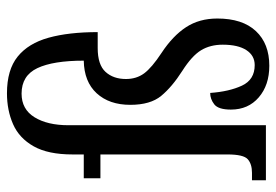

<svg xmlns="http://www.w3.org/2000/svg" viewBox="-144 -658 812 565"><g transform="rotate(-90 262.5 -376.0)"><path d="M351 10Q294 10 258 -21Q222 -52 222 -103Q222 -140 237.5 -152Q253 -164 271 -164Q275 -108 292.5 -70.5Q310 -33 353 -33Q381 -33 397 -57.5Q413 -82 413 -127Q413 -164 396.5 -191Q380 -218 336 -246Q289 -276 262.5 -308Q236 -340 236 -399Q236 -461 270 -498Q304 -535 366 -536Q366 -626 344 -672.5Q322 -719 269 -719Q223 -719 199.5 -681Q176 -643 176 -581V0H14V-41H36Q62 -41 76 -53.5Q90 -66 90 -113V-487H20V-536H90V-569Q90 -641 114 -683.5Q138 -726 179 -744Q220 -762 270 -762Q339 -762 378 -730.5Q417 -699 433.5 -639.5Q450 -580 450 -495H403Q354 -495 333 -472Q312 -449 312 -412Q312 -381 328.5 -358.5Q345 -336 389 -307Q439 -274 464.5 -235Q490 -196 490 -143Q490 -69 453 -29.5Q416 10 351 10Z"/></g></svg>

Font: Noto Serif Thai ExtraCondensed
Style: Regular
Weight: 400
Width: 2
Designer: Monotype Design Team
Foundry: Monotype Imaging Inc.
Version: Version 2.002; ttfautohint (v1.8.4.7-5d5b)